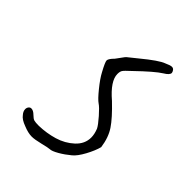

<svg xmlns="http://www.w3.org/2000/svg" viewBox="-160 -654 665 665"><g transform="rotate(45 172.5 -321.5)"><path d="M301.8 -563.5Q301.8 -567.4 297.9 -573.2Q293.9 -579.1 287.1 -579.1Q279.3 -579.1 262.7 -571.3Q240.2 -563.5 184.6 -517.6Q163.1 -500 154.3 -493.2Q149.4 -490.2 137.7 -473.1Q126 -456.1 120.1 -451.2Q111.3 -440.4 111.3 -434.6Q111.3 -426.8 128.9 -394.5Q139.6 -374 162.6 -345.7Q185.5 -317.4 197.3 -309.6Q208 -302.7 228.5 -279.3Q249 -255.9 254.9 -244.1Q262.7 -224.6 262.7 -208Q262.7 -176.8 237.3 -153.3Q211.9 -129.9 177.2 -119.6Q142.6 -109.4 105.5 -108.4Q88.9 -108.4 82 -110.4Q75.2 -112.3 65.4 -122.1Q54.7 -132.8 44.9 -132.8Q39.1 -132.8 35.2 -127.9Q31.2 -123 31.2 -116.2Q31.2 -105.5 40 -95.7Q48.8 -83 73.2 -74.2Q96.7 -64.5 114.3 -64.5Q128.9 -64.5 156.2 -71.3Q183.6 -78.1 189.5 -78.1Q199.2 -78.1 219.7 -89.8Q240.2 -101.6 258.8 -117.2Q273.4 -128.9 289.1 -157.7Q304.7 -186.5 310.5 -209Q304.7 -251 285.6 -279.3Q266.6 -307.6 223.6 -348.6Q170.9 -393.6 170.9 -427.7Q170.9 -439.5 174.8 -445.8Q178.7 -452.1 199.2 -470.7Q256.8 -526.4 282.2 -542Q301.8 -553.7 301.8 -563.5Z"/></g></svg>

Font: 辰宇落雁體 Thin
Style: Regular
Weight: 100
Designer: Written by Liu, Wei-Chen; Created by Wang, Li-Yu.
Foundry: New Value
Version: Version 1.000